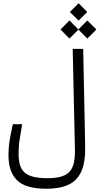

<svg xmlns="http://www.w3.org/2000/svg" viewBox="-20 -994 626 1181"><path d="M265.1 167Q137.2 167 84.7 114.7Q32.2 62.5 32.2 -38.1Q32.2 -89.4 40.3 -136.5Q48.3 -183.6 59.1 -230H116.2Q108.4 -184.1 101.3 -139.2Q94.2 -94.2 94.2 -47.4Q94.2 9.8 111.6 42.2Q128.9 74.7 168.5 88.4Q208 102.1 273.4 102.1Q340.8 102.1 377.7 84Q414.6 65.9 428.5 27.1Q442.4 -11.7 440.9 -74.2L427.2 -693.4H491.7L503.9 -98.1Q506.3 2 480.5 59.8Q454.6 117.7 400.9 142.3Q347.2 167 265.1 167ZM517.1 -756.8 462.4 -812 407.2 -756.8 352.1 -812.5 407.2 -868.2 462.4 -813 517.1 -868.2 572.8 -812.5ZM463.4 -867.2 409.7 -920.4 463.4 -974.1 516.6 -920.4Z"/></svg>

Font: Cascadia Code NF Light
Style: Regular
Weight: 300
Monospace: yes
Designer: Aaron Bell
Foundry: Saja Typeworks
Version: Version 2404.023; ttfautohint (v1.8.4)